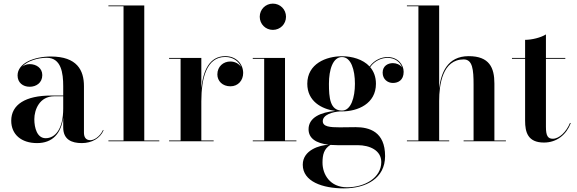

<svg xmlns="http://www.w3.org/2000/svg" viewBox="-20 -780 3184 1060"><path d="M262.5 -252.5C120.5 -252.5 42 -202.5 42 -113.5C42 -37.5 98 10 184.5 10C270 10 316.5 -42.5 329 -129.5V-76.5C329 -9 376 10 431.5 10C487.5 10 533 -17 551.5 -60L549 -63C532 -26 500 -6 479 -6C452 -6 443.5 -25 443.5 -48V-304.5C443.5 -392 405.5 -468 260.5 -468C169.5 -468 77 -432 77 -363.5C77 -324 106 -301 144 -301C179 -301 213.5 -322 213.5 -365.5C213.5 -404.5 180 -426 144 -426C129 -426 114 -421 102.5 -412C132 -444.5 190 -461 238 -461C318 -461 329 -376.5 329 -304.5V-252.5ZM232 -17C185 -17 169.5 -73.5 169.5 -122C169.5 -174 198 -248.5 279.5 -248.5H329V-181C329 -66.5 284 -17 232 -17Z M578.5 -4.5V0H859.5V-4.5H776.5V-750H578.5V-745.5H662V-4.5Z M913.5 -4.5V0H1159.5V-4.5H1091.5V-220.5C1091.5 -347 1120 -465.5 1223.5 -465.5C1267 -465.5 1298.5 -441.5 1311 -410.5C1299 -428 1277.5 -440.5 1251.5 -440.5C1213.5 -440.5 1180 -413.5 1180 -369C1180 -333 1208 -303.5 1252 -303.5C1295 -303.5 1322.5 -336.5 1322.5 -377C1322.5 -425.5 1285.5 -470 1224 -470C1137 -470 1101.5 -391.5 1091.5 -292V-460H913.5V-455.5H977V-4.5Z M1414 -687.5C1414 -647 1446 -615 1486.5 -615C1527 -615 1559 -647 1559 -687.5C1559 -728 1527 -760 1486.5 -760C1446 -760 1414 -728 1414 -687.5ZM1375.5 -4.5V0H1616.5V-4.5H1553.5V-460H1375.5V-455.5H1438.5V-4.5Z M1683.5 -66.5C1683.5 -15.5 1726 11 1794 19C1745 21.5 1651.5 48 1651.5 129.5C1651.5 222 1760.5 260 1878.5 260C2000.5 260 2106 205 2106 82C2106 -53.5 2018.5 -78 1943.5 -78C1915 -78 1891 -77 1856 -77C1801.5 -77 1762 -80.5 1762 -111C1762 -147 1817 -162.5 1857.5 -165C1861 -165 1864.5 -165 1868 -165C1955 -165 2055.5 -207 2055.5 -317.5C2055.5 -356.5 2043 -386.5 2023.5 -409.5C2050.5 -447.5 2089.5 -460.5 2120 -460.5C2162 -460.5 2189.5 -436.5 2199.5 -408C2188.5 -423.5 2167.5 -431.5 2149 -431.5C2121.5 -431.5 2092.5 -416 2092.5 -379C2092.5 -342 2120.5 -322 2149 -322C2178 -322 2208.5 -337 2208.5 -383.5C2208.5 -424 2176 -465 2119.5 -465C2089.5 -465 2049 -452 2020.5 -413C1983.5 -453 1923 -469.5 1868 -469.5C1780.5 -469.5 1676.5 -428 1676.5 -317.5C1676.5 -222 1754 -178 1831 -167.5C1751.5 -160.5 1683.5 -131.5 1683.5 -66.5ZM1796 -317.5C1796 -395 1817.5 -465 1868 -465C1918 -465 1939.5 -395 1939.5 -317.5C1939.5 -242 1918 -169.5 1868 -169.5C1801.5 -169.5 1796 -242 1796 -317.5ZM1760.5 118C1760.5 74 1768.5 42 1804 20C1816.5 21 1829.5 21.5 1843.5 21.5H1955C2020 21.5 2085 49.5 2085 114.5C2085 201.5 1993.5 254 1896 254C1801.5 254 1760.5 182.5 1760.5 118Z M2226.5 -4.5V0H2460V-4.5H2404.5V-223C2404.5 -312.5 2423 -452 2540 -452C2589 -452 2594.5 -396 2594.5 -312V-4.5H2539.5V0H2773V-4.5H2709.5V-319C2709.5 -406 2682 -470 2567.5 -470C2450 -470 2414.5 -377.5 2404.5 -291.5V-750H2226.5V-745.5H2290V-4.5Z M3131 -100 3127 -101.5C3106 -51 3067 -14 3032 -14C3005 -14 2994 -29.5 2994 -79.5V-455.5H3101V-460H2994V-590C2966.5 -572.5 2916.5 -560 2879 -560V-460H2806.5V-455.5H2879V-113.5C2879 -51 2893.5 7 2983 7C3054.5 7 3107 -37 3131 -100Z"/></svg>

Font: Bodoni* 36pt Medium
Style: Regular
Weight: 500
Version: Version 2.3